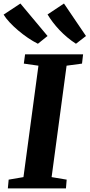

<svg xmlns="http://www.w3.org/2000/svg" viewBox="-50 -1044 496 1064"><path d="M-6.5 0 -2 -48.5 80 -62.5 163 -680 82 -691.5 89 -743H410.5L404.5 -691.5L319 -680L236 -62.5L319.5 -48.5L315.5 0ZM426.5 -844.5 371 -801.5Q345.5 -818 322.2 -837.5Q299 -857 279 -878.2Q259 -899.5 242.5 -921.2Q226 -943 213.5 -964L304.5 -1024.5ZM213.5 -844.5 160 -801.5Q133 -815 105 -834Q77 -853 50.8 -875.2Q24.5 -897.5 3.5 -920Q-17.5 -942.5 -30 -963L63 -1024.5Z"/></svg>

Font: Merriweather ExtraBold
Style: Italic
Weight: 800
Italic angle: -7.8°
Version: Version 2.101